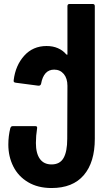

<svg xmlns="http://www.w3.org/2000/svg" viewBox="-20 -720 546 968"><path d="M22 9Q22 -34 32 -74Q34 -79 36.5 -81.5Q39 -84 44 -84H159Q169 -84 167 -73Q161 -35 161 1Q161 53 181 81Q201 109 240 109Q282 109 300.5 76.5Q319 44 319 -20L320 -287Q320 -325 301.5 -347Q283 -369 253 -369Q200 -369 187 -297Q184 -287 173 -288L59 -303Q53 -304 50.5 -306.5Q48 -309 49 -316Q58 -390 102 -439Q146 -488 215 -488Q247 -488 272 -477Q297 -466 313 -447Q316 -444 318 -443.5Q320 -443 320 -448V-689Q320 -700 331 -700H447Q458 -700 458 -689V-20Q458 98 402.5 163Q347 228 240 228Q171 228 121.5 198.5Q72 169 47 119Q22 69 22 9Z"/></svg>

Font: Barlow GEO Bold
Style: Regular
Weight: 700
Designer: Jeremy Tribby
Foundry: Tribby Type
Version: Version 1.408